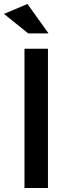

<svg xmlns="http://www.w3.org/2000/svg" viewBox="-29 -945 342 965"><path d="M109 -925 215 -777H113L-9 -875ZM94 -700H212V0H94Z"/></svg>

Font: Steamflix Grotesk
Style: Regular
Weight: 400
Designer: Julieta Ulanovsky
Foundry: Julieta Ulanovsky
Version: Version 4.000;PS 004.000;hotconv 1.0.88;makeotf.lib2.5.64775